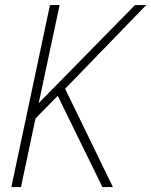

<svg xmlns="http://www.w3.org/2000/svg" viewBox="-20 -758 612 778"><path d="M230 -384 236 -414.5 437.5 0H395L207.5 -383L224.5 -380.5L116.5 -270.5L128 -297.5L65 0H26L182.5 -737.5H221.5L132 -317L120.5 -323.5L527 -737.5H572.5Z"/></svg>

Font: Epilogue ExtraLight
Style: Italic
Weight: 250
Italic angle: -12°
Designer: Tyler Finck
Foundry: Etcetera Type Co
Version: Version 2.112